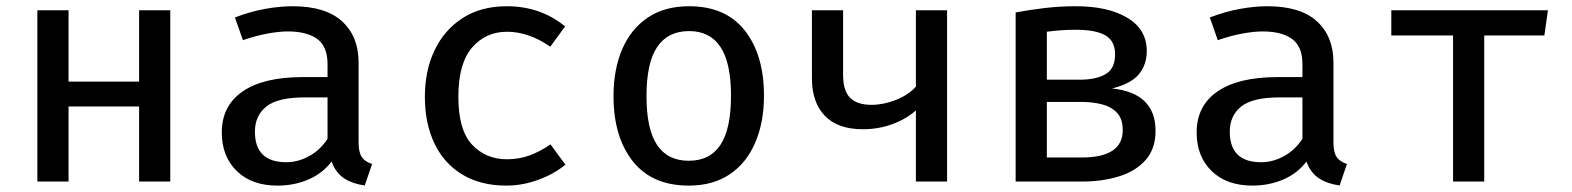

<svg xmlns="http://www.w3.org/2000/svg" viewBox="-20 -573 4963 606"><path d="M419 0V-236.9H196.4V0H97.9V-540.5H196.4V-315.4H419V-540.5H517.4V0Z M1111.8 -124.1Q1111.8 -91.8 1122.1 -77.2Q1132.3 -62.6 1154.4 -55.4L1131.3 12.3Q1094.4 7.7 1066.9 -9.7Q1039.5 -27.2 1026.7 -63.1Q997.4 -25.1 952.8 -6.2Q908.2 12.8 855.9 12.8Q774.4 12.8 727.2 -33.3Q680 -79.5 680 -154.9Q680 -239 745.9 -284.4Q811.8 -329.7 935.4 -329.7H1013.8V-370.8Q1013.8 -426.7 980.8 -450.3Q947.7 -473.8 888.7 -473.8Q861.5 -473.8 824.9 -467.2Q788.2 -460.5 746.7 -446.2L721.5 -517.9Q771.3 -536.9 817.4 -545.1Q863.6 -553.3 903.6 -553.3Q1007.7 -553.3 1059.7 -505.6Q1111.8 -457.9 1111.8 -375.9ZM883.6 -61Q921 -61 956.2 -80.5Q991.3 -100 1013.8 -134.9V-265.6H942.1Q856.4 -265.6 820.5 -236.7Q784.6 -207.7 784.6 -157.4Q784.6 -61 883.6 -61Z M1580 -70.3Q1619.5 -70.3 1653.6 -83.3Q1687.7 -96.4 1717.4 -117.4L1764.6 -53.3Q1728.7 -23.6 1678.7 -5.4Q1628.7 12.8 1578.5 12.8Q1496.9 12.8 1439.2 -22.1Q1381.5 -56.9 1351.3 -120Q1321 -183.1 1321 -267.7Q1321 -349.7 1351.5 -414.1Q1382.1 -478.5 1440 -515.9Q1497.9 -553.3 1580 -553.3Q1685.6 -553.3 1763.6 -489.7L1716.9 -425.6Q1648.7 -472.8 1580.5 -472.8Q1512.8 -472.8 1469.7 -422.6Q1426.7 -372.3 1426.7 -267.7Q1426.7 -162.6 1470 -116.4Q1513.3 -70.3 1580 -70.3Z M2154.9 -553.3Q2270.8 -553.3 2331 -476.4Q2391.3 -399.5 2391.3 -270.8Q2391.3 -187.2 2363.8 -123.1Q2336.4 -59 2283.6 -23.1Q2230.8 12.8 2153.8 12.8Q2037.9 12.8 1977.2 -64.1Q1916.4 -141 1916.4 -269.7Q1916.4 -353.8 1943.8 -417.7Q1971.3 -481.5 2024.4 -517.4Q2077.4 -553.3 2154.9 -553.3ZM2154.9 -474.9Q2088.2 -474.9 2054.4 -424.9Q2020.5 -374.9 2020.5 -269.7Q2020.5 -165.6 2053.8 -115.6Q2087.2 -65.6 2153.8 -65.6Q2220.5 -65.6 2253.8 -115.6Q2287.2 -165.6 2287.2 -270.8Q2287.2 -375.4 2253.8 -425.1Q2220.5 -474.9 2154.9 -474.9Z M2969.2 -540.5V0H2870.8V-224.6Q2840.5 -197.4 2796.9 -181.3Q2753.3 -165.1 2703.1 -165.1Q2624.1 -165.1 2583.3 -207.7Q2542.6 -250.3 2542.6 -325.6V-540.5H2641V-337.4Q2641 -286.2 2663.3 -264.1Q2685.6 -242.1 2730.8 -242.1Q2767.7 -242.1 2807.2 -257.4Q2846.7 -272.8 2870.8 -299.5V-540.5Z M3375.9 -553.3Q3477.4 -553.3 3538.5 -516.7Q3599.5 -480 3599.5 -411.8Q3599.5 -369.2 3574.9 -339Q3550.3 -308.7 3489.7 -293.8Q3627.2 -279.5 3627.2 -160Q3627.2 -103.1 3595.6 -67.7Q3564.1 -32.3 3511.5 -16.2Q3459 0 3395.9 0H3185.6V-533.8Q3230.8 -542.1 3277.9 -547.7Q3325.1 -553.3 3375.9 -553.3ZM3376.4 -479Q3348.2 -479 3327.4 -477.4Q3306.7 -475.9 3284.1 -472.8V-321.5H3388.7Q3439.5 -321.5 3469.5 -339Q3499.5 -356.4 3499.5 -401.5Q3499.5 -443.6 3469 -461.3Q3438.5 -479 3376.4 -479ZM3284.1 -75.9H3393.8Q3523.6 -75.9 3523.6 -162.1Q3523.6 -198.5 3504.9 -217.7Q3486.2 -236.9 3456.7 -244.1Q3427.2 -251.3 3394.9 -251.3H3284.1Z M4188.7 -124.1Q4188.7 -91.8 4199 -77.2Q4209.2 -62.6 4231.3 -55.4L4208.2 12.3Q4171.3 7.7 4143.8 -9.7Q4116.4 -27.2 4103.6 -63.1Q4074.4 -25.1 4029.7 -6.2Q3985.1 12.8 3932.8 12.8Q3851.3 12.8 3804.1 -33.3Q3756.9 -79.5 3756.9 -154.9Q3756.9 -239 3822.8 -284.4Q3888.7 -329.7 4012.3 -329.7H4090.8V-370.8Q4090.8 -426.7 4057.7 -450.3Q4024.6 -473.8 3965.6 -473.8Q3938.5 -473.8 3901.8 -467.2Q3865.1 -460.5 3823.6 -446.2L3798.5 -517.9Q3848.2 -536.9 3894.4 -545.1Q3940.5 -553.3 3980.5 -553.3Q4084.6 -553.3 4136.7 -505.6Q4188.7 -457.9 4188.7 -375.9ZM3960.5 -61Q3997.9 -61 4033.1 -80.5Q4068.2 -100 4090.8 -134.9V-265.6H4019Q3933.3 -265.6 3897.4 -236.7Q3861.5 -207.7 3861.5 -157.4Q3861.5 -61 3960.5 -61Z M4865.6 -540.5 4854.4 -461H4664.6V0H4566.2V-461H4371.3V-540.5Z"/></svg>

Font: Fira Code Retina
Style: Regular
Weight: 450
Monospace: yes
Designer: Carrois Corporate, Edenspiekermann AG, Nikita Prokopov
Foundry: Carrois Corporate, Edenspiekermann AG, Nikita Prokopov
Version: Version 6.002